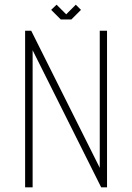

<svg xmlns="http://www.w3.org/2000/svg" viewBox="-20 -798 562 818"><path d="M405 -667H436V0H411L119 -584V0H87V-667H113L405 -83ZM284 -715H239L198 -756L221 -778L262 -737L303 -778L325 -756Z"/></svg>

Font: Zector
Style: Regular
Weight: 400
Designer: GGBot
Version: 0.72